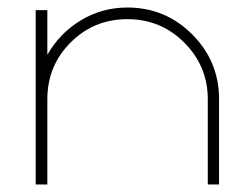

<svg xmlns="http://www.w3.org/2000/svg" viewBox="-20 -759 666 511"><path d="M319 -739Q420 -739 491.5 -667.5Q563 -596 563 -495V-268H533V-495Q533 -583 470.5 -645.5Q408 -708 319 -708Q230 -708 168 -646Q106 -584 106 -495V-268H75V-495V-732H106V-613Q138 -670 194.5 -704.5Q251 -739 319 -739Z"/></svg>

Font: Neo
Style: Regular
Weight: 400
Version: Version 1.1